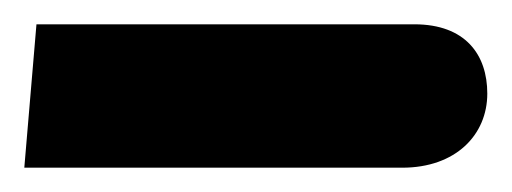

<svg xmlns="http://www.w3.org/2000/svg" viewBox="-20 -133 421 158"><path d="M0 5H311C355 5 381 -22 381 -56C381 -88 363 -113 321 -113H10Z"/></svg>

Font: Noto Sans Arabic UI Semi
Style: Regular
Weight: 600
Designer: Nadine Chahine - Monotype Design Team
Foundry: Monotype Imaging Inc.
Version: Version 1.900